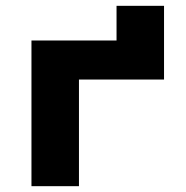

<svg xmlns="http://www.w3.org/2000/svg" viewBox="-20 -639 640 659"><path d="M88 0H251V-366H543V-619H380V-500H88Z"/></svg>

Font: LT Wave Mono Black
Style: Regular
Weight: 900
Designer: Daniel Lyons
Version: Version 2.5 (Glyphs App)